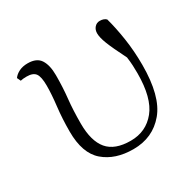

<svg xmlns="http://www.w3.org/2000/svg" viewBox="-123 -656 817 804"><g transform="rotate(-30 285.5 -254.0)"><path d="M305.2 14.2Q217.3 14.2 163.6 -32Q109.9 -78.1 109.9 -183.1Q109.9 -246.1 116.5 -301.5Q123 -356.9 123 -397.9Q123 -440.9 111.3 -457Q99.6 -473.1 68.8 -473.1Q50.8 -473.1 39.1 -470.2L30.8 -487.8Q40.5 -501.5 58.3 -510.3Q76.2 -519 100.1 -519Q143.6 -519 160.9 -491.9Q178.2 -464.8 178.2 -417Q178.2 -357.9 172.6 -306.2Q167 -254.4 167 -189Q167 -104.5 201.7 -63.2Q236.3 -22 313 -22Q387.2 -22 432.6 -77.9Q478 -133.8 478 -252.9Q478 -272.5 477.1 -291.3Q476.1 -310.1 473.1 -332Q439.9 -397.9 427.5 -429.9Q415 -461.9 415 -481.9Q415 -499 425 -510.5Q435.1 -522 450.2 -522Q470.2 -522 481 -511.2Q494.6 -462.4 503.9 -401.1Q513.2 -339.8 513.2 -272.9Q513.2 -122.1 456.1 -54Q398.9 14.2 305.2 14.2Z"/></g></svg>

Font: Source Han Serif TW ExtraLight
Style: Regular
Weight: 250
Designer: Ryoko NISHIZUKA Ë•øÂ°öÊ∂ºÂ≠ê (kana & ideographs); Frank Grie√ühammer (Latin, Greek & Cyrillic); Wenlong ZHANG Âº†ÊñáÈæô 
Foundry: Adobe
Version: Version 2.003;hotconv 1.1.1;makeotfexe 2.6.0